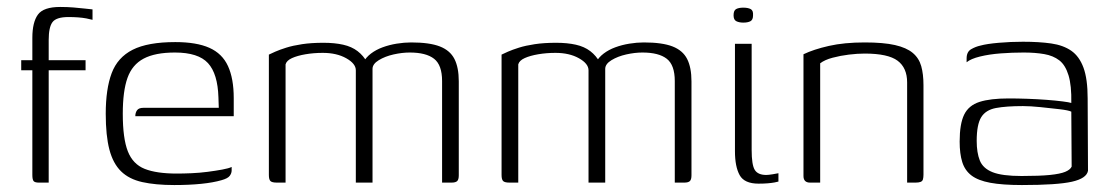

<svg xmlns="http://www.w3.org/2000/svg" viewBox="-20 -525 3203 552"><path d="M41 -352H73V-416Q73 -461 89 -483Q105 -505 153 -505Q174 -505 191.5 -503.5Q209 -502 222.5 -500.5Q236 -499 246 -498V-468Q239 -470 228.5 -472Q218 -474 205 -475Q192 -476 177 -476Q142 -476 131 -461.5Q120 -447 120 -410V-352H226V-323H120V0H92Q80 0 76.5 -4.5Q73 -9 73 -22V-323H41Z M481 7Q427 7 389 -1.5Q351 -10 328 -32.5Q305 -55 294.5 -95Q284 -135 284 -198Q284 -269 301 -314.5Q318 -360 361.5 -382Q405 -404 484 -404Q545 -404 582 -387.5Q619 -371 635.5 -335Q652 -299 652 -243V-191H369Q369 -201 374 -208Q379 -215 392 -215H609L608 -245Q606 -313 578 -343.5Q550 -374 483 -374Q426 -374 393 -356.5Q360 -339 346.5 -301Q333 -263 333 -198Q333 -127 347.5 -90Q362 -53 396 -39.5Q430 -26 488 -26Q507 -26 530.5 -27Q554 -28 577 -31Q600 -34 619 -37.5Q638 -41 646 -45V-35Q646 -27 640.5 -19.5Q635 -12 617 -7Q593 0 558.5 3.5Q524 7 481 7Z M776 0Q762 0 757.5 -4.5Q753 -9 753 -22V-368Q759 -371 771.5 -376.5Q784 -382 803 -388Q822 -394 848.5 -398Q875 -402 910 -402Q942 -402 966.5 -396.5Q991 -391 1008 -378Q1025 -365 1036 -345H1024Q1032 -360 1046.5 -371Q1061 -382 1080 -389Q1099 -396 1120.5 -399.5Q1142 -403 1162 -403Q1215 -403 1244.5 -391.5Q1274 -380 1286.5 -355.5Q1299 -331 1299 -291V-21Q1299 -9 1294.5 -4.5Q1290 0 1278 0H1251Q1251 -73 1251 -146Q1251 -219 1251 -292Q1251 -338 1228 -356Q1205 -374 1158 -374Q1136 -374 1111.5 -368.5Q1087 -363 1069 -352Q1051 -341 1051 -327V0H1003V-323Q1003 -342 975.5 -357.5Q948 -373 908 -373Q882 -373 858.5 -369Q835 -365 819.5 -358Q804 -351 801 -340V0Z M1445 0Q1431 0 1426.5 -4.5Q1422 -9 1422 -22V-368Q1428 -371 1440.5 -376.5Q1453 -382 1472 -388Q1491 -394 1517.5 -398Q1544 -402 1579 -402Q1611 -402 1635.5 -396.5Q1660 -391 1677 -378Q1694 -365 1705 -345H1693Q1701 -360 1715.5 -371Q1730 -382 1749 -389Q1768 -396 1789.5 -399.5Q1811 -403 1831 -403Q1884 -403 1913.5 -391.5Q1943 -380 1955.5 -355.5Q1968 -331 1968 -291V-21Q1968 -9 1963.5 -4.5Q1959 0 1947 0H1920Q1920 -73 1920 -146Q1920 -219 1920 -292Q1920 -338 1897 -356Q1874 -374 1827 -374Q1805 -374 1780.5 -368.5Q1756 -363 1738 -352Q1720 -341 1720 -327V0H1672V-323Q1672 -342 1644.5 -357.5Q1617 -373 1577 -373Q1551 -373 1527.5 -369Q1504 -365 1488.5 -358Q1473 -351 1470 -340V0Z M2161 3Q2120 3 2106.5 -21.5Q2093 -46 2093 -90V-399H2141V-94Q2141 -51 2150 -36.5Q2159 -22 2183 -22Q2189 -22 2201.5 -24Q2214 -26 2218 -27V-3Q2215 -2 2207 -0.5Q2199 1 2187.5 2Q2176 3 2161 3ZM2117 -460Q2105 -460 2097 -464Q2089 -468 2089 -481Q2089 -495 2096.5 -499Q2104 -503 2117 -503Q2130 -503 2138 -499Q2146 -495 2145 -481Q2145 -468 2137.5 -464Q2130 -460 2117 -460Z M2309 0Q2290 0 2290 -19V-369Q2319 -383 2363 -393Q2407 -403 2466 -403Q2520 -403 2553 -395.5Q2586 -388 2604 -373Q2622 -358 2628.5 -335Q2635 -312 2635 -280V-23Q2635 -15 2633.5 -9.5Q2632 -4 2626.5 -2Q2621 0 2612 0H2588V-288Q2588 -330 2560.5 -350.5Q2533 -371 2466 -371Q2445 -371 2420.5 -368Q2396 -365 2373.5 -359Q2351 -353 2338 -343V0Z M2918 7Q2862 7 2827 0.5Q2792 -6 2773 -20.5Q2754 -35 2746.5 -59Q2739 -83 2739 -118Q2739 -169 2752 -195.5Q2765 -222 2796 -232Q2827 -242 2880 -242Q2905 -242 2933.5 -241Q2962 -240 2988.5 -238Q3015 -236 3034.5 -233.5Q3054 -231 3060 -229Q3061 -279 3052 -308.5Q3043 -338 3025.5 -351.5Q3008 -365 2982 -369.5Q2956 -374 2923 -374Q2890 -374 2857 -371.5Q2824 -369 2797.5 -362.5Q2771 -356 2759 -346V-357Q2759 -376 2772 -383.5Q2785 -391 2799 -394Q2817 -399 2851.5 -402Q2886 -405 2921 -405Q2968 -405 3002.5 -400Q3037 -395 3060 -379Q3083 -363 3095 -330.5Q3107 -298 3107 -242L3108 -34Q3104 -12 3061.5 -2.5Q3019 7 2918 7ZM2917 -19Q2969 -19 2998.5 -22Q3028 -25 3042.5 -31Q3057 -37 3061 -46L3060 -204Q3052 -208 3026.5 -211Q3001 -214 2971.5 -217Q2942 -220 2921 -220Q2873 -220 2843.5 -214.5Q2814 -209 2801 -188Q2788 -167 2788 -120Q2788 -86 2797 -63.5Q2806 -41 2833.5 -30Q2861 -19 2917 -19Z"/></svg>

Font: Genos Thin Light
Style: Regular
Weight: 300
Version: Version 1.010